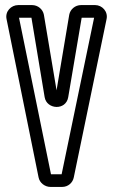

<svg xmlns="http://www.w3.org/2000/svg" viewBox="-20 -712 447 757"><path d="M181 -25 55 -642H104L156 -329C164 -280 240 -275 249 -329L302 -642H351L223 -25ZM179 25H225C249 25 267 8 271 -13L400 -636C407 -666 383 -692 355 -692H300C276 -692 257 -675 253 -654L203 -356L153 -654C149 -675 130 -692 106 -692H52C24 -692 -1 -667 6 -636L132 -13C136 9 157 25 179 25Z"/></svg>

Font: DIN Rundschrift
Style: EngKont
Weight: 400
Width: 3
Version: Version 1.027